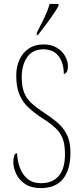

<svg xmlns="http://www.w3.org/2000/svg" viewBox="-20 -951 422 981"><path d="M189 10Q139 10 108 -11Q77 -32 62.5 -63Q48 -94 48 -124Q48 -136 51.5 -152Q55 -168 67 -168Q69 -128 82 -93Q95 -58 121.5 -36.5Q148 -15 190 -15Q249 -15 280.5 -52.5Q312 -90 312 -163Q312 -214 299.5 -245Q287 -276 259.5 -300.5Q232 -325 187 -353Q153 -376 124.5 -402.5Q96 -429 79.5 -467.5Q63 -506 63 -565Q63 -609 79 -645Q95 -681 126.5 -702.5Q158 -724 202 -724Q243 -724 270.5 -707Q298 -690 312.5 -664.5Q327 -639 327 -614Q327 -592 320.5 -582.5Q314 -573 306 -573Q306 -629 279.5 -664Q253 -699 202 -699Q146 -699 118.5 -658.5Q91 -618 91 -557Q91 -510 103 -479Q115 -448 140.5 -424.5Q166 -401 204 -376Q241 -352 271.5 -326.5Q302 -301 321 -264.5Q340 -228 340 -172Q340 -84 302 -37Q264 10 189 10ZM168 -784Q191 -828 207.5 -862.5Q224 -897 234 -931H279V-921Q270 -904 252 -877.5Q234 -851 213 -823Q192 -795 173 -771H168Z"/></svg>

Font: Noto Serif Tamil ExtraCondensed Thin
Style: Regular
Weight: 100
Width: 2
Designer: Indian Type Foundry, Tom Grace, and the Monotype Design Team
Foundry: Monotype Imaging Inc.
Version: Version 2.004; ttfautohint (v1.8.4.7-5d5b)